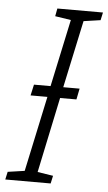

<svg xmlns="http://www.w3.org/2000/svg" viewBox="-106 -749 442 784"><g transform="rotate(5 115.0 -357.0)"><path d="M-54 0 -47 -32 22 -42 88 -351H19L29 -396H97L156 -672L91 -682L97 -714H284L277 -682L208 -672L149 -396H216L207 -351H140L75 -42L139 -32L132 0Z"/></g></svg>

Font: Noto Sans ExtraCondensed Light
Style: Italic
Weight: 300
Width: 2
Italic angle: -12°
Designer: Monotype Design Team
Foundry: Monotype Imaging Inc.
Version: Version 2.013; ttfautohint (v1.8.4.7-5d5b)